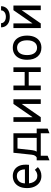

<svg xmlns="http://www.w3.org/2000/svg" viewBox="1302 -2084 945 3589"><g transform="rotate(-90 1774.5 -289.5)"><path d="M280 12Q210 12 159 -22.5Q108 -57 80.5 -117.5Q53 -178 53 -256Q53 -340.5 81.5 -400.2Q110 -460 161 -491.5Q212 -523 280 -523Q337.5 -523 385.5 -497.2Q433.5 -471.5 462.2 -417.8Q491 -364 491 -280Q491 -268 490.2 -252.2Q489.5 -236.5 488 -220H142Q147 -173.5 165 -138.5Q183 -103.5 212.5 -83.8Q242 -64 282 -64Q314.5 -64 342.2 -75.5Q370 -87 394 -111L445 -54Q416.5 -25.5 374.2 -6.8Q332 12 280 12ZM141 -296H403Q403 -339.5 388.8 -373.8Q374.5 -408 347 -427.5Q319.5 -447 280 -447Q224.5 -447 184.8 -411Q145 -375 141 -296Z M571.5 163V-76H624.5Q645.5 -86.5 659.5 -109.8Q673.5 -133 677.5 -171L713.5 -511H1078.5V-76H1165.5V128L1078.5 163V0H658.5V128ZM735.5 -76H991.5V-435H792.5L761.5 -158Q758.5 -132 751.5 -111.5Q744.5 -91 735.5 -76Z M1291.5 0V-511H1378.5V-153L1626.5 -511H1713.5V0H1626.5V-357L1378.5 0Z M1883 0V-511H1970V-301H2223V-511H2310V0H2223V-225H1970V0Z M2677.5 12Q2572.5 12 2512 -59.8Q2451.5 -131.5 2451.5 -255Q2451.5 -337.5 2479 -397.5Q2506.5 -457.5 2557.2 -490.2Q2608 -523 2677.5 -523Q2747.5 -523 2798.2 -490.8Q2849 -458.5 2876.2 -398.5Q2903.5 -338.5 2903.5 -256Q2903.5 -173.5 2876 -113.2Q2848.5 -53 2797.8 -20.5Q2747 12 2677.5 12ZM2677.5 -69Q2742 -69 2778.8 -118.8Q2815.5 -168.5 2815.5 -256Q2815.5 -344 2778.8 -393.5Q2742 -443 2677.5 -443Q2612.5 -443 2576 -393.8Q2539.5 -344.5 2539.5 -255Q2539.5 -167.5 2576 -118.2Q2612.5 -69 2677.5 -69Z M3044 0V-511H3131V-153L3379 -511H3466V0H3379V-357L3131 0ZM3255 -579Q3189 -579 3145.2 -601.2Q3101.5 -623.5 3079.8 -660.5Q3058 -697.5 3058 -742H3136Q3136 -714.5 3151.8 -694.2Q3167.5 -674 3194.5 -663Q3221.5 -652 3255 -652Q3288.5 -652 3315.8 -663Q3343 -674 3359 -694.2Q3375 -714.5 3375 -742H3453Q3453 -697.5 3431 -660.5Q3409 -623.5 3365 -601.2Q3321 -579 3255 -579Z"/></g></svg>

Font: Undotted
Style: Regular
Weight: 400
Designer: Delve Withrington, Dave Bailey, Thomas Jockin
Foundry: Delve Fonts LLC
Version: Version 4.000